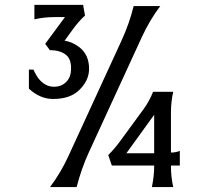

<svg xmlns="http://www.w3.org/2000/svg" viewBox="-20 -762 850 782"><path d="M685.5 0Q685.5 0 598.6 0Q607.9 -44.9 607.9 -83V-87.9H435.5L420.9 -130.4Q447.3 -156.7 470.7 -189L566.4 -319.8Q588.4 -350.1 603.5 -388.2H685.5Q676.3 -347.2 676.3 -305.2V-140.6Q695.8 -140.6 712.4 -147.5V-87.9H676.3V-83Q676.3 -42 685.5 0ZM607.9 -137.7V-294.4L494.6 -137.7ZM183.6 0Q226.6 -56.6 258.8 -126.5L475.6 -598.1Q507.3 -667.5 524.4 -737.3H632.8Q589.8 -680.7 557.6 -610.8L340.8 -139.2Q312 -76.2 292 0ZM97.7 -400.9V-478.5H116.2Q128.4 -452.1 139.6 -439Q165.5 -408.7 199.7 -408.7Q232.4 -408.7 252.4 -431.2Q269.5 -450.2 269.5 -483.4Q269.5 -520.5 250.5 -537.1Q227.1 -557.6 183.1 -557.6L164.1 -583.5L244.6 -692.4H203.1Q158.2 -692.4 120.1 -683.1V-742.2H318.4L326.2 -698.7Q299.3 -674.3 274.9 -640.1L243.2 -596.2Q273.4 -591.8 301.8 -570.8Q342.8 -540 342.8 -481.9Q342.8 -432.1 299.8 -392.6Q263.2 -358.9 196.3 -358.9Q143.1 -358.9 97.7 -400.9Z"/></svg>

Font: Classica
Style: Book
Weight: 400
Version: Version 1.001